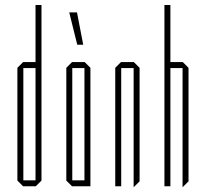

<svg xmlns="http://www.w3.org/2000/svg" viewBox="-20 -750 829 773"><path d="M146 -477 123 -500V-730H147V-477ZM74 -476V-500H124L147 -477V-476ZM73 0 50 -23V-24H123V0ZM50 -24V-477L73 -500H74V-24ZM123 0V-476H147V-23L124 0Z M271 -476V-500H321L344 -477V-476ZM270 0 247 -23V-24H320V0ZM247 -24V-477L270 -500H271V-24ZM320 0V-476H344V0ZM291 -570 259 -699V-700H290L315 -570Z M444 0V-477L467 -500H468V0ZM518 3V-476H542V-20L519 3ZM468 -476V-500H519L542 -477V-476Z M642 0V-730H666V0ZM715 3V-476H739V-20L716 3ZM666 -476V-500H716L739 -477V-476Z"/></svg>

Font: Foldit Thin
Style: Regular
Weight: 100
Designer: Sophia Tai
Foundry: Sophia Tai
Version: Version 1.003